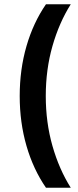

<svg xmlns="http://www.w3.org/2000/svg" viewBox="-20 -762 366 906"><path d="M314 -742Q259 -655 227.5 -544.5Q196 -434 196 -309Q196 -184 227.5 -73.5Q259 37 314 124H197Q137 37 105 -73.5Q73 -184 73 -309Q73 -434 105 -544.5Q137 -655 197 -742H314Z"/></svg>

Font: QuotatisMedium
Style: Regular
Weight: 500
Designer: Julieta Ulanovsky
Foundry: Quotatis-Medium
Version: Version 4.000;PS 004.000;hotconv 1.0.88;makeotf.lib2.5.64775